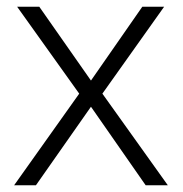

<svg xmlns="http://www.w3.org/2000/svg" viewBox="-20 -552 544 572"><path d="M216 -273 22 0H87L251 -234L414 0H480L285 -273L469 -532H404L251 -312L97 -532H31Z"/></svg>

Font: Noto Sans Meetei Mayek Light
Style: Regular
Weight: 300
Designer: Monotype Design Team and Neelakash Kshetrimayum
Foundry: Monotype Imaging Inc.
Version: Version 2.002